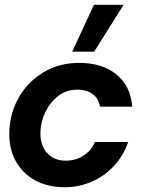

<svg xmlns="http://www.w3.org/2000/svg" viewBox="-20 -771 588 803"><path d="M250 12Q179 12 126.5 -17Q74 -46 45.5 -98Q17 -150 19 -218Q21 -298 59 -364Q97 -430 162.5 -469Q228 -508 311 -508Q407 -508 466.5 -460Q526 -412 533 -325H398Q393 -359 367.5 -377.5Q342 -396 304 -396Q258 -396 224 -370Q190 -344 170 -303Q150 -262 149 -217Q148 -163 177 -131Q206 -99 255 -99Q296 -99 329 -120Q362 -141 377 -177H516Q497 -121 457.5 -78Q418 -35 364.5 -11.5Q311 12 250 12ZM282 -555 373 -751H497L374 -555Z"/></svg>

Font: Host Grotesk
Style: Bold Italic
Weight: 700
Italic angle: -8°
Designer: Doğukan Karapınar
Foundry: Element Type
Version: Version 1.003; ttfautohint (v1.8.4.7-5d5b)